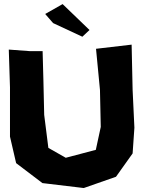

<svg xmlns="http://www.w3.org/2000/svg" viewBox="-20 -904 712 948"><path d="M203.1 -835 242.2 -790 386.7 -722.7 421.9 -755.9 289.1 -883.8ZM23.4 -659.2 29.3 -472.7V-229.5L59.6 -98.6L189.5 0L393.6 24.4L552.7 -31.2L634.8 -146.5L643.6 -273.4L634.8 -460L629.9 -683.6L454.1 -663.1L473.6 -460L477.5 -277.3L453.1 -164.1L304.7 -125L218.8 -173.8L198.2 -336.9L194.3 -507.8L190.4 -651.4H128.9Z"/></svg>

Font: MaokenAssortedSans-Lite
Style: Lite
Weight: 400
Version: Version 1.400